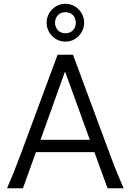

<svg xmlns="http://www.w3.org/2000/svg" viewBox="-20 -1005 707 1025"><path d="M87.4 -173.3 287.6 -712.9H369.6L569.8 -173.3Q591.8 -113.8 606 -79.8Q620.1 -45.9 640.1 0H554.2L483.9 -192.9H171.9L102.5 0H17.6Q50.8 -75.2 87.4 -173.3ZM327.1 -623.5 196.3 -258.8H459.5ZM329.1 -939.9Q303.7 -939.9 288.8 -923.6Q273.9 -907.2 273.9 -883.8Q273.9 -860.4 288.8 -844Q303.7 -827.6 329.1 -827.6Q355 -827.6 369.9 -844Q384.8 -860.4 384.8 -883.8Q384.8 -907.2 369.9 -923.6Q355 -939.9 329.1 -939.9ZM329.1 -984.9Q356.4 -984.9 379.4 -971.2Q402.3 -957.5 415.8 -934.3Q429.2 -911.1 429.2 -883.8Q429.2 -856.4 415.8 -833.3Q402.3 -810.1 379.4 -796.4Q356.4 -782.7 329.1 -782.7Q302.2 -782.7 279.1 -796.4Q255.9 -810.1 242.4 -833.3Q229 -856.4 229 -883.8Q229 -911.1 242.4 -934.3Q255.9 -957.5 279.1 -971.2Q302.2 -984.9 329.1 -984.9Z"/></svg>

Font: Lesson One Light
Style: Regular
Weight: 300
Designer: But Ko, Victor Gaultney, Annie Olsen, Julie Remington, Don Collingsworth, Eric Hays, Becca Hirsbrunner
Version: Version 1.100